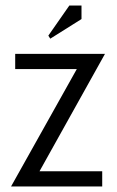

<svg xmlns="http://www.w3.org/2000/svg" viewBox="-20 -675 425 695"><path d="M162 -535 155 -546 231 -655H275V-606ZM20 0 258 -425H35V-480H360L123 -55H350V0Z"/></svg>

Font: Glametrix
Style: Regular
Weight: 500
Designer: gluk
Foundry: gluk
Version: Version 0.40